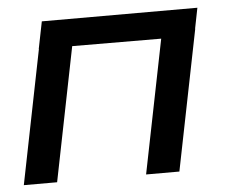

<svg xmlns="http://www.w3.org/2000/svg" viewBox="-44 -582 761 632"><g transform="rotate(-5 337.0 -266.0)"><path d="M116 -532H630L616.5 -464H617L524 0H414L502.5 -441L208.5 -442L120 0H10L98.5 -442H98Z"/></g></svg>

Font: Argentum Sans
Style: Italic
Weight: 400
Italic angle: -11.3099°
Designer: Julieta Ulanovsky, Owen Earl, Rasmus Andersson, Cristiano Sobral
Foundry: The Argentum Sans Project Authors
Version: Version 3.131; ttfautohint (v1.8.4.7-5d5b-dirty)